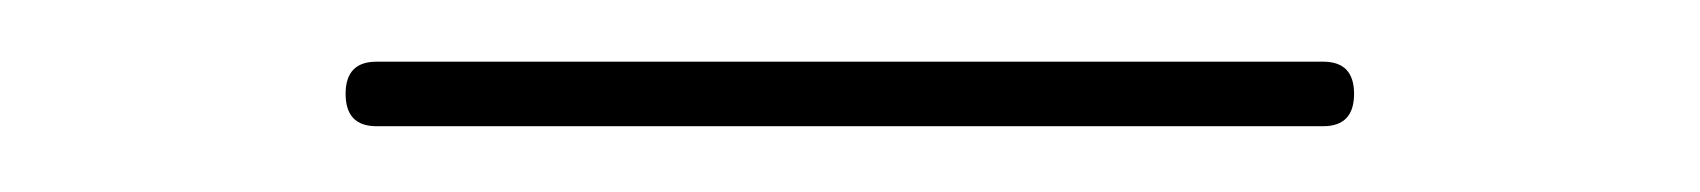

<svg xmlns="http://www.w3.org/2000/svg" viewBox="-20 -710 540 61"><path d="M99.6 -669.9Q89.8 -669.9 89.8 -680.2Q89.8 -690.4 99.6 -690.4H400.4Q410.2 -690.4 410.2 -680.2Q410.2 -669.9 400.4 -669.9Z"/></svg>

Font: Rounded-L Mgen+ 2m thin
Style: Regular
Weight: 100
Designer: [Source Han Sans]
Ryoko NISHIZUKA  (kana & ideographs); Paul D. Hunt (Latin, Greek & Cyrillic); Wenlong ZHANG  (bopomofo
Version: Version 1.059.20150602